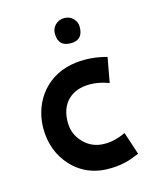

<svg xmlns="http://www.w3.org/2000/svg" viewBox="-92 -618 554 693"><g transform="rotate(-15 185.5 -271.5)"><path d="M260 -510Q260 -461 214 -461Q168 -461 167 -507Q166 -527 179.5 -541Q193 -555 214 -555Q234 -555 247 -541.5Q260 -528 260 -510ZM317 -98 345 -13Q318 -2 305 2Q274 11 242 12Q150 16 92 -46Q38 -104 38 -192Q40 -270 87 -325Q136 -380 215 -389Q272 -395 329 -379L312 -286Q276 -300 241 -300Q189 -300 159 -270.5Q129 -241 129 -188Q129 -143 160.5 -111Q192 -79 237 -79Q275 -78 317 -98Z"/></g></svg>

Font: GFS Neohellenic Rg
Style: Bold
Weight: 700
Designer: Designed by Takis Katsoulidis and George D. Matthiopoulos.
Foundry: Designed by Takis Katsoulidis and George D. Matthiopoulos.
Version: Version 1.0